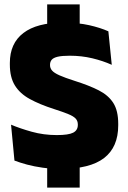

<svg xmlns="http://www.w3.org/2000/svg" viewBox="-20 -757 586 877"><path d="M344 -737V-561.5H195.5V-737ZM344 -81V100H195.5V-81ZM258 14.5Q214 14.5 175 9Q136 3.5 103.5 -5.2Q71 -14 46 -23.5L30.5 -187.5Q70.5 -170.5 125 -155.2Q179.5 -140 239.5 -140Q293 -140 314.2 -151Q335.5 -162 335.5 -186.5V-188.5Q335.5 -205 325.2 -215.8Q315 -226.5 291 -236.2Q267 -246 226.5 -259Q161 -280 116 -304.8Q71 -329.5 48 -366.8Q25 -404 25 -462V-469.5Q25 -559 86.8 -606.2Q148.5 -653.5 267 -653.5Q336.5 -653.5 387.2 -642Q438 -630.5 475 -614L490.5 -461Q450.5 -479 401.5 -490.8Q352.5 -502.5 298.5 -502.5Q263 -502.5 243.2 -497.8Q223.5 -493 216 -483.8Q208.5 -474.5 208.5 -461V-459.5Q208.5 -445.5 217.8 -434.8Q227 -424 251.5 -413Q276 -402 321.5 -387.5Q386.5 -367 430.8 -344.5Q475 -322 497.5 -286.8Q520 -251.5 520 -191.5V-184.5Q520 -85 455.5 -35.2Q391 14.5 258 14.5Z"/></svg>

Font: Anek Malayalam Medium ExtraBold
Style: Regular
Weight: 800
Version: Version 1.003